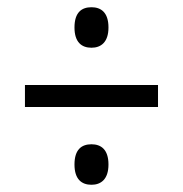

<svg xmlns="http://www.w3.org/2000/svg" viewBox="-20 -623 505 531"><path d="M233 -491C259 -491 280 -506 280 -547C280 -589 259 -603 233 -603C206 -603 186 -589 186 -547C186 -506 206 -491 233 -491ZM49 -327H417V-388H49ZM233 -112C259 -112 280 -127 280 -168C280 -210 259 -224 233 -224C206 -224 186 -210 186 -168C186 -127 206 -112 233 -112Z"/></svg>

Font: Noto Serif Thai Condensed Medium
Style: Regular
Weight: 500
Width: 3
Designer: Monotype Design Team
Foundry: Monotype Imaging Inc.
Version: Version 2.002